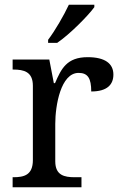

<svg xmlns="http://www.w3.org/2000/svg" viewBox="-20 -786 511 806"><path d="M182 -619V-606H220C273 -642 351 -721 376 -756V-766H269C248 -721 211 -657 182 -619ZM33 0H322V-42H294C250 -42 212 -50 212 -109V-266C212 -343 235 -480 310 -480C349 -480 363 -457 363 -402C430 -402 456 -431 456 -473C456 -519 421 -546 348 -546C260 -546 237 -497 211 -437H206L187 -536H33V-494H36C80 -494 118 -485 118 -426V-114C118 -51 81 -42 36 -42H33Z"/></svg>

Font: Noto Serif
Style: Regular
Weight: 400
Designer: Monotype Design Team
Foundry: Monotype Imaging Inc.
Version: Version 2.015